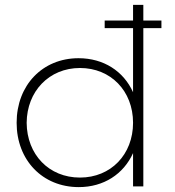

<svg xmlns="http://www.w3.org/2000/svg" viewBox="-20 -762 715 785"><path d="M640 -678H566V-742H524V-678H408V-647H524V-385C485 -471 404 -524 301 -524C154 -524 48 -414 48 -260C48 -107 154 3 302 3C404 3 485 -50 524 -136V0H566V-647H640ZM307 -36C180 -36 90 -130 89 -260C90 -389 181 -484 307 -484C433 -484 524 -390 524 -260C524 -130 433 -36 307 -36Z"/></svg>

Font: Montserrat ExtraLight
Style: Regular
Weight: 250
Designer: Julieta Ulanovsky
Foundry: Julieta Ulanovsky
Version: Version 4.000